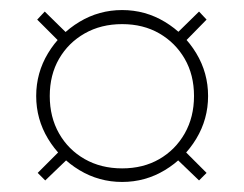

<svg xmlns="http://www.w3.org/2000/svg" viewBox="-20 -526 486 382"><path d="M52 -335Q52 -381 75.5 -420Q99 -459 138 -482.5Q177 -506 223 -506Q269 -506 308 -482.5Q347 -459 370.5 -420Q394 -381 394 -335Q394 -289 370.5 -250Q347 -211 308 -187.5Q269 -164 223 -164Q177 -164 138 -187.5Q99 -211 75.5 -250Q52 -289 52 -335ZM79 -335Q79 -293 97.5 -260.5Q116 -228 148.5 -209.5Q181 -191 223 -191Q265 -191 297 -209.5Q329 -228 347.5 -260.5Q366 -293 366 -335Q366 -377 347.5 -409Q329 -441 297 -459.5Q265 -478 223 -478Q181 -478 148.5 -459.5Q116 -441 97.5 -409Q79 -377 79 -335ZM104 -437 54 -487 69 -503 120 -453ZM376 -167 325 -216 341 -232 391 -182ZM121 -216 70 -167 55 -182 105 -232ZM391 -487 341 -436 325 -453 376 -503Z"/></svg>

Font: Emberly Black
Style: Regular
Weight: 900
Designer: Rajesh Rajput
Foundry: Rajesh Rajput
Version: Version 1.000